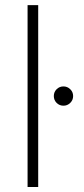

<svg xmlns="http://www.w3.org/2000/svg" viewBox="-20 -748 334 768"><path d="M132.8 -727.5V0H90.3V-727.5ZM233.9 -325.2Q217.8 -325.2 206.5 -336.4Q195.3 -347.7 195.3 -363.8Q195.3 -379.9 206.5 -391.1Q217.8 -402.3 233.9 -402.3Q249.5 -402.3 261 -391.1Q272.5 -379.9 272.5 -363.8Q272.5 -347.7 261 -336.4Q249.5 -325.2 233.9 -325.2Z"/></svg>

Font: Inter Extra Light
Style: Regular
Weight: 200
Designer: Rasmus Andersson
Foundry: rsms
Version: Version 4.000;git-3c8e0fc